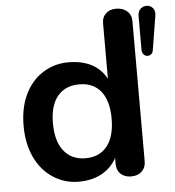

<svg xmlns="http://www.w3.org/2000/svg" viewBox="-52 -759 741 815"><g transform="rotate(-5 318.5 -351.5)"><path d="M380.6 -129.9Q413.1 -170.9 413.1 -247.1Q413.1 -323.2 380.6 -363.5Q348.1 -403.8 288.6 -403.8Q229 -403.8 196 -364Q163.1 -324.2 163.1 -248.5Q163.1 -172.9 196 -130.9Q229 -88.9 288.6 -88.9Q348.1 -88.9 380.6 -129.9ZM537.1 -651.9V-54.2Q537.1 -27.3 520 -11.2Q502.9 4.9 474.9 4.9Q446.8 4.9 429.9 -11Q413.1 -26.9 413.1 -54.2V-79.1Q391.1 -38.1 349.6 -15.1Q308.1 7.8 250 7.8Q191.9 7.8 142.3 -24.2Q92.8 -56.2 65.4 -114.5Q38.1 -172.9 38.1 -249Q38.1 -325.2 65.4 -382.1Q92.8 -439 141.8 -470Q190.9 -501 249.5 -501Q366.2 -501 412.1 -417V-653.8Q412.1 -678.7 428.5 -694.3Q444.8 -710 472.9 -710Q501 -710 519 -694.1Q537.1 -678.2 537.1 -651.9ZM636.2 -667 612.8 -522.9Q611.8 -511.7 605 -505.4Q598.1 -499 588.6 -499Q579.1 -499 572 -506.6Q564.9 -514.2 564.9 -526.9V-669.9Q564.9 -689.9 575.9 -700.4Q586.9 -710.9 602.5 -710.9Q618.2 -710.9 628.7 -699Q639.2 -687 636.2 -667Z"/></g></svg>

Font: Nunito-Bold
Style: Bold
Weight: 700
Designer: Vernon Adams
Foundry: newtypography
Version: Version 3.000